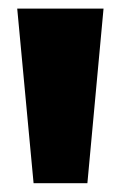

<svg xmlns="http://www.w3.org/2000/svg" viewBox="-20 -828 280 446"><path d="M58 -402.5 20 -808H220.5L183 -402.5Z"/></svg>

Font: Encode Sans SmCnd Black
Style: Regular
Weight: 900
Width: 4
Designer: Multiple Designers
Foundry: Impallari Type
Version: Version 3.002; ttfautohint (v1.8.3) -l 8 -r 50 -G 200 -x 14 